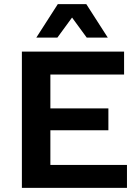

<svg xmlns="http://www.w3.org/2000/svg" viewBox="-20 -910 673 930"><path d="M595 -111V0H155H86V-660H224H581V-549H224V-385H505V-279H224V-111ZM400 -728 329 -825 258 -728H156L260 -890H398L502 -728Z"/></svg>

Font: Work Sans SemiBold
Style: Regular
Weight: 600
Designer: Wei Huang
Foundry: Wei Huang
Version: Version 1.500